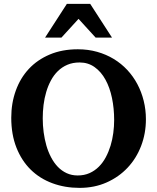

<svg xmlns="http://www.w3.org/2000/svg" viewBox="-20 -937 796 974"><path d="M559.1 -328.1Q559.1 -386.7 548.1 -439.7Q537.1 -492.7 515.1 -532.7Q493.2 -572.8 460.2 -596.4Q427.2 -620.1 383.8 -620.1Q349.1 -620.1 321.8 -608.4Q294.4 -596.7 273.7 -576.4Q252.9 -556.2 238.3 -528.8Q223.6 -501.5 214.4 -470Q205.1 -438.5 200.9 -404.5Q196.8 -370.6 196.8 -336.9Q196.8 -301.3 201.4 -266.1Q206.1 -231 215.3 -198.7Q224.6 -166.5 239.3 -138.7Q253.9 -110.8 273.4 -90.6Q293 -70.3 318.1 -58.6Q343.3 -46.9 374 -46.9Q407.2 -46.9 434.1 -58.8Q460.9 -70.8 481.4 -91.3Q502 -111.8 516.6 -139.2Q531.2 -166.5 540.8 -197.8Q550.3 -229 554.7 -262.5Q559.1 -295.9 559.1 -328.1ZM720.2 -332Q720.2 -260.3 696 -197Q671.9 -133.8 627.4 -86.4Q583 -39.1 521 -11.5Q459 16.1 383.8 16.1Q309.1 16.1 245.4 -7.6Q181.6 -31.2 135.5 -76.7Q89.4 -122.1 63.2 -188.5Q37.1 -254.9 37.1 -339.8Q37.1 -413.6 60.1 -477.3Q83 -541 126.2 -587.4Q169.4 -633.8 232.2 -660.4Q294.9 -687 375 -687Q426.8 -687 472.7 -674.1Q518.6 -661.1 556.9 -637.9Q595.2 -614.7 625.5 -582.3Q655.8 -549.8 676.8 -510.3Q697.8 -470.7 709 -425.5Q720.2 -380.4 720.2 -332ZM465.3 -746.1 378.4 -841.3 291.5 -746.1H208.5L319.3 -917.5H437.5L548.3 -746.1Z"/></svg>

Font: Charis SIL Viet
Style: Bold
Weight: 700
Foundry: SIL International
Version: Version 5.000